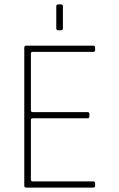

<svg xmlns="http://www.w3.org/2000/svg" viewBox="-20 -850 540 870"><path d="M235 -722V-821Q235 -830 243 -830H257Q265 -830 265 -821V-722Q265 -713 257 -713H243Q235 -713 235 -722ZM402 0H98Q90 0 90 -9V-634Q90 -643 98 -643H402Q411 -643 411 -635V-623Q411 -615 402 -615H129Q120 -615 120 -607V-350Q120 -342 129 -342H376Q385 -342 385 -334V-322Q385 -314 376 -314H129Q120 -314 120 -306V-36Q120 -28 129 -28H402Q411 -28 411 -20V-8Q411 0 402 0Z"/></svg>

Font: Rajdhani Light
Style: Regular
Weight: 300
Designer: Satya Rajpurohit, Jyotish Sonowal
Foundry: Indian Type Foundry
Version: Version 1.201;PS 1.0;hotconv 1.0.78;makeotf.lib2.5.61930; tt